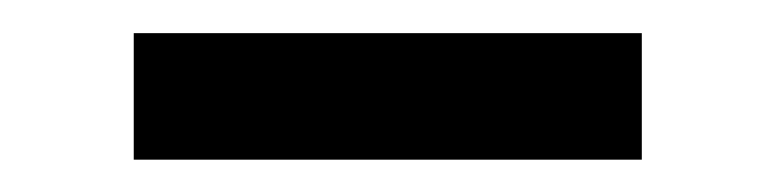

<svg xmlns="http://www.w3.org/2000/svg" viewBox="-20 -361 473 117"><path d="M371.1 -263.7H61.5V-340.8H371.1Z"/></svg>

Font: Pretendard
Style: Regular
Weight: 400
Designer: Base glyphs from Inter by Rasmus Andersson; Hangeul glyphs from Noto Sans CJK(Source Han Sans) by Jang Soo-young and Kan
Foundry: Kil Hyung-jin
Version: Version 1.309